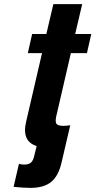

<svg xmlns="http://www.w3.org/2000/svg" viewBox="-20 -694 463 932"><path d="M96 105Q119 105 130 95.5Q141 86 146 63L158 15Q84 -8 107 -104L184 -436H115L136 -529H205L239 -674H379L345 -529H423L402 -436H324L256 -142Q247 -109 252.5 -96Q258 -83 288 -83Q300 -83 321 -86L279 94Q264 160 228.5 189Q193 218 128 218Q96 218 46 213L72 101Q83 105 96 105Z"/></svg>

Font: Miedinger
Style: Bold-Italic
Weight: 700
Italic angle: -13°
Version: Version 001.000